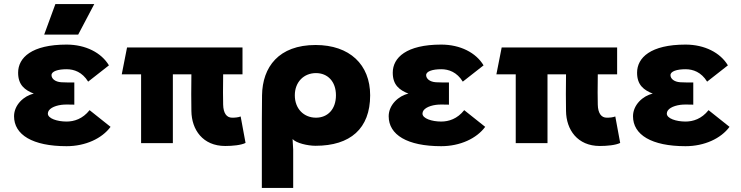

<svg xmlns="http://www.w3.org/2000/svg" viewBox="-20 -703 3640 943"><path d="M523 -80 420 -162C386 -119 344 -106 307 -106C261 -106 215 -121 215 -145C215 -168 245 -183 281 -188C295 -190 318 -190 345 -189V-298C318 -298 296 -298 281 -299C250 -301 233 -317 233 -334C233 -353 265 -363 307 -363C344 -363 384 -349 413 -302L515 -382C478 -444 401 -484 307 -484C136 -484 69 -420 69 -346C69 -285 102 -261 146 -243C98 -233 49 -188 49 -132C49 -41 140 15 307 15C400 15 481 -23 523 -80ZM197 -533H364L443 -683H252Z M1086 14C1122 14 1164 10 1186 -1L1162 -131C1149 -126 1134 -125 1120 -125C1093 -125 1077 -147 1076 -189C1075 -229 1075 -258 1076 -338H1171V-470H604L578 -338H673V0H829V-338H920C919 -255 919 -221 920 -158C921 -66 976 14 1086 14Z M1532 -125C1472 -125 1428 -169 1428 -235C1428 -300 1472 -344 1532 -344C1589 -344 1630 -303 1630 -235C1630 -166 1589 -125 1532 -125ZM1266 220H1420V32L1417 -20C1435 0 1491 13 1530 13C1700 13 1798 -71 1798 -235C1798 -386 1697 -482 1530 -482C1349 -482 1269 -374 1267 -235C1266 -159 1266 -84 1266 -8Z M2363 -80 2260 -162C2226 -119 2184 -106 2147 -106C2101 -106 2055 -121 2055 -145C2055 -168 2085 -183 2121 -188C2135 -190 2158 -190 2185 -189V-298C2158 -298 2136 -298 2121 -299C2090 -301 2073 -317 2073 -334C2073 -353 2105 -363 2147 -363C2184 -363 2224 -349 2253 -302L2355 -382C2318 -444 2241 -484 2147 -484C1976 -484 1909 -420 1909 -346C1909 -285 1942 -261 1986 -243C1938 -233 1889 -188 1889 -132C1889 -41 1980 15 2147 15C2240 15 2321 -23 2363 -80Z M2926 14C2962 14 3004 10 3026 -1L3002 -131C2989 -126 2974 -125 2960 -125C2933 -125 2917 -147 2916 -189C2915 -229 2915 -258 2916 -338H3011V-470H2444L2418 -338H2513V0H2669V-338H2760C2759 -255 2759 -221 2760 -158C2761 -66 2816 14 2926 14Z M3563 -80 3460 -162C3426 -119 3384 -106 3347 -106C3301 -106 3255 -121 3255 -145C3255 -168 3285 -183 3321 -188C3335 -190 3358 -190 3385 -189V-298C3358 -298 3336 -298 3321 -299C3290 -301 3273 -317 3273 -334C3273 -353 3305 -363 3347 -363C3384 -363 3424 -349 3453 -302L3555 -382C3518 -444 3441 -484 3347 -484C3176 -484 3109 -420 3109 -346C3109 -285 3142 -261 3186 -243C3138 -233 3089 -188 3089 -132C3089 -41 3180 15 3347 15C3440 15 3521 -23 3563 -80Z"/></svg>

Font: Kreadon Extra Bold
Style: Regular
Weight: 800
Designer: kohakuno
Foundry: StudioGnu
Version: Version 1.000;Glyphs 3.1.2 (3151)